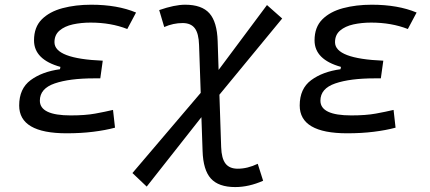

<svg xmlns="http://www.w3.org/2000/svg" viewBox="-20 -547 1798 802"><path d="M258.3 9.8Q60.1 9.8 60.1 -106.4Q60.1 -176.8 107.9 -212.2Q155.8 -247.6 230.5 -257.8L232.4 -267.6Q122.1 -298.3 122.1 -378.4Q122.1 -433.6 154.5 -466.1Q187 -498.5 241.2 -512.9Q295.4 -527.3 360.8 -527.3Q470.7 -527.3 548.3 -494.6L511.7 -425.8Q443.4 -452.6 358.4 -452.6Q318.8 -452.6 284.4 -445.1Q250 -437.5 228.8 -419.4Q207.5 -401.4 207.5 -370.6Q207.5 -301.8 409.2 -293.5L398.9 -219.7H373Q270.5 -219.7 208.5 -198.5Q146.5 -177.2 146.5 -126.5Q146.5 -64.9 275.4 -64.9Q335.9 -64.9 377.7 -72.5Q419.4 -80.1 452.1 -87.9L460.4 -13.7Q420.4 -2.9 369.4 3.4Q318.4 9.8 258.3 9.8Z M592.8 232.4 533.2 175.8 818.4 -159.2 811.5 -358.9Q810.1 -407.2 793.7 -429Q777.3 -450.7 742.7 -450.7Q703.6 -450.7 666 -434.1L645 -504.9Q709.5 -527.3 753.4 -527.3Q822.8 -527.3 854.7 -491.5Q886.7 -455.6 889.2 -375L893.1 -254.9L1095.2 -525.9L1158.7 -469.7L896.5 -151.4L903.8 67.4Q905.3 114.7 921.9 136.2Q938.5 157.7 973.1 157.7Q1013.7 157.7 1056.6 137.2L1079.1 208Q1019.5 234.4 962.4 234.4Q893.1 234.4 860.8 198.7Q828.6 163.1 826.2 83.5L821.3 -57.6Z M1430.2 9.8Q1231.9 9.8 1231.9 -106.4Q1231.9 -176.8 1279.8 -212.2Q1327.6 -247.6 1402.3 -257.8L1404.3 -267.6Q1293.9 -298.3 1293.9 -378.4Q1293.9 -433.6 1326.4 -466.1Q1358.9 -498.5 1413.1 -512.9Q1467.3 -527.3 1532.7 -527.3Q1642.6 -527.3 1720.2 -494.6L1683.6 -425.8Q1615.2 -452.6 1530.3 -452.6Q1490.7 -452.6 1456.3 -445.1Q1421.9 -437.5 1400.6 -419.4Q1379.4 -401.4 1379.4 -370.6Q1379.4 -301.8 1581.1 -293.5L1570.8 -219.7H1544.9Q1442.4 -219.7 1380.4 -198.5Q1318.4 -177.2 1318.4 -126.5Q1318.4 -64.9 1447.3 -64.9Q1507.8 -64.9 1549.6 -72.5Q1591.3 -80.1 1624 -87.9L1632.3 -13.7Q1592.3 -2.9 1541.3 3.4Q1490.2 9.8 1430.2 9.8Z"/></svg>

Font: Cascadia Mono PL SemiLight
Style: Italic
Weight: 350
Italic angle: -10°
Monospace: yes
Designer: Aaron Bell
Foundry: Saja Typeworks
Version: Version 2404.023; ttfautohint (v1.8.4)